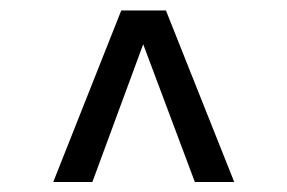

<svg xmlns="http://www.w3.org/2000/svg" viewBox="-20 -707 560 375"><path d="M84 -351.5 216.8 -686.5H304.1L437.5 -351.5H360.6L259.7 -620.6L160.4 -351.5Z"/></svg>

Font: Archivo SemiBold Condensed
Style: Regular
Weight: 600
Width: 3
Version: Version 2.001